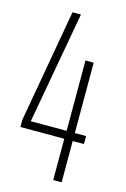

<svg xmlns="http://www.w3.org/2000/svg" viewBox="-108 -740 518 791"><g transform="rotate(15 150.5 -344.0)"><path d="M202 0V-176H15V-207L100 -688H136L50 -210H203V-510H238V-210H286V-176H238V0Z"/></g></svg>

Font: Saira UltraCondensed Thin
Style: Regular
Weight: 250
Width: 1
Designer: Hector Gatti with collaboration of the Omnibus-Type team
Foundry: Omnibus-Type
Version: Version 1.101